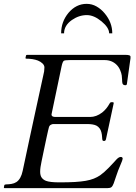

<svg xmlns="http://www.w3.org/2000/svg" viewBox="-20 -972 704 992"><path d="M613.8 -151.9Q613.8 -146 601.6 -118.2Q589.4 -90.3 581.1 -64.5Q572.8 -38.6 567.4 -24.4Q562 -10.3 555.7 -5.1Q549.3 0 535.6 0H3.4Q0 0 0 -3.9L2.4 -15.6Q4.4 -19.5 14.4 -19.5Q24.4 -19.5 38.8 -21.7Q53.2 -23.9 64.5 -31.2Q88.4 -46.9 97.2 -89.4Q118.2 -187.5 134 -262Q149.9 -336.4 161.9 -391.1Q173.8 -445.8 181.9 -482.9Q189.9 -520 195.3 -544.4Q200.7 -568.8 203.6 -582.3Q206.5 -595.7 208 -603Q209.5 -613.3 209.5 -623.8Q209.5 -634.3 200 -643.8Q190.4 -653.3 175.8 -659.2Q150.4 -668.9 114.7 -668.9Q111.8 -668.9 111.8 -672.9L114.3 -684.6Q115.2 -688.5 119.1 -688.5H629.9Q641.1 -688.5 647.7 -686.3Q654.3 -684.1 654.3 -678.5Q654.3 -672.9 654.1 -669.9Q653.8 -667 651.9 -654.8Q649.9 -641.6 635.7 -538.6Q634.8 -531.7 627.9 -531.7Q614.3 -531.7 612.3 -543Q610.8 -550.3 610.8 -559.8Q610.8 -569.3 609.1 -581.8Q607.4 -594.2 600.6 -610.1Q593.8 -626 582.5 -637.2Q558.1 -661.6 520.5 -661.6H341.3Q314.5 -661.6 309.6 -657.7Q303.2 -652.8 298.3 -629.9L247.1 -385.7Q246.1 -381.8 246.1 -379.9Q246.1 -367.7 266.6 -367.7H445.8Q477.5 -367.7 507.8 -390.6Q530.8 -408.7 546.4 -437.5Q549.8 -443.8 554.7 -443.8H563Q567.4 -443.8 567.4 -440.4Q567.4 -437 567.1 -437Q566.9 -437 566.9 -436L527.8 -253.9Q525.9 -243.7 518.1 -243.7Q512.7 -243.7 511 -245.4Q509.3 -247.1 508.3 -253.4Q507.3 -259.8 507.1 -268.1Q506.8 -276.4 503.9 -288.3Q501 -300.3 494.4 -309.1Q487.8 -317.9 478.5 -322.8Q461.9 -331.1 430.7 -331.1H254.4Q250.5 -331.1 243.2 -327.6Q235.8 -324.2 232.9 -314.9Q230 -305.7 228.3 -296.6Q226.6 -287.6 220.7 -262.2Q214.8 -236.8 207.5 -199.7Q200.2 -162.6 194.8 -138.7Q187.5 -105.5 187.5 -85.2Q187.5 -64.9 195.6 -54Q203.6 -43 217.8 -37.6Q238.3 -29.8 286.6 -29.8Q335 -29.8 366.9 -31.7Q398.9 -33.7 422.9 -37.8Q446.8 -42 464.6 -49.1Q482.4 -56.2 497.6 -66.4Q518.1 -81.1 541.5 -105Q564.9 -128.9 570.3 -135.5Q575.7 -142.1 581.1 -147.5Q593.8 -161.1 603.8 -161.1Q613.8 -161.1 613.8 -151.9ZM427.7 -952.1Q455.1 -952.1 479 -938.5Q502.9 -924.8 521 -902.8Q560.1 -856 560.1 -799.8H543.9Q543.9 -829.1 504.6 -861.6Q465.3 -894 428.7 -894Q388.2 -894 351.6 -868.7Q311 -840.3 311 -799.8H295.9Q295.9 -859.9 334 -905.8Q373.5 -952.1 427.7 -952.1Z"/></svg>

Font: Cardo-Italic
Style: Italic
Weight: 400
Italic angle: -12°
Designer: David J. Perry
Foundry: David J. Perry
Version: Version 0.991